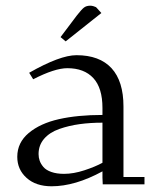

<svg xmlns="http://www.w3.org/2000/svg" viewBox="-20 -651 550 678"><path d="M41 -97.2Q41 -147.5 81.5 -181.4Q122.1 -215.3 188 -230.2Q253.9 -245.1 341.8 -245.1V-270Q341.8 -340.3 309.6 -375.2Q277.3 -410.2 217.8 -410.2Q173.3 -410.2 97.2 -371.1L83 -394Q191.9 -456.1 250 -456.1Q331.5 -456.1 373.8 -410.2Q416 -364.3 416 -274.9V-25.9H490.2V0H342.8L341.8 -23.9V-45.9Q245.1 6.8 162.1 6.8Q106.9 6.8 74 -22.7Q41 -52.2 41 -97.2ZM116.2 -106.9Q116.2 -94.7 120.1 -83.5Q124 -72.3 133.3 -61.3Q142.6 -50.3 161.4 -43.7Q180.2 -37.1 206.1 -37.1Q239.7 -37.1 277.8 -49.6Q315.9 -62 341.8 -76.2V-217.8Q298.3 -217.8 261 -212.6Q223.6 -207.5 189.5 -195.6Q155.3 -183.6 135.7 -160.9Q116.2 -138.2 116.2 -106.9ZM193.8 -520 252 -597.2Q268.1 -617.7 276.6 -624.3Q285.2 -630.9 298.8 -630.9Q304.2 -630.9 309.8 -629.2Q315.4 -627.4 318.4 -626L320.8 -624L337.9 -605L211.9 -504.9Z"/></svg>

Font: Dehuti
Style: Book
Weight: 400
Version: Version 1.2